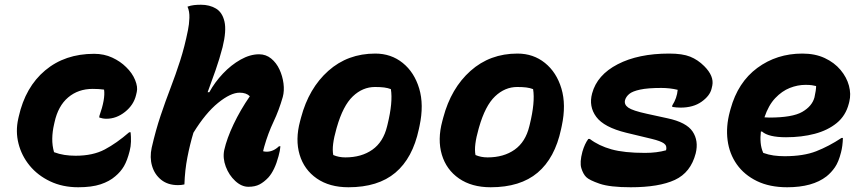

<svg xmlns="http://www.w3.org/2000/svg" viewBox="-20 -778 3640 810"><path d="M377 -551Q419 -551 453.5 -535Q488 -519 512 -495Q538 -470 550 -440.5Q562 -411 557 -390L554 -377Q544 -335 507.5 -306Q471 -277 429 -277Q414 -277 399 -282V-288Q425 -361 419 -400Q398 -403 371 -403Q310 -403 267.5 -367Q225 -331 210 -262L208 -253Q201 -223 200.5 -193.5Q200 -164 208 -136Q229 -128 251.5 -124.5Q274 -121 299 -121Q372 -121 422 -147.5Q472 -174 525 -220H531Q533 -201 532.5 -180.5Q532 -160 527 -141Q517 -101 503 -77Q489 -53 466 -34Q442 -13 404.5 -0.5Q367 12 310 12Q244 12 191.5 -13Q139 -38 105 -79.5Q71 -121 58 -172.5Q45 -224 57 -277L59 -286Q87 -411 170.5 -481Q254 -551 377 -551Z M1073 -549Q1102 -549 1124 -531Q1146 -513 1159 -485Q1172 -457 1176 -426Q1180 -395 1173 -369Q1157 -313 1134 -264.5Q1111 -216 1095 -160Q1094 -156 1092.5 -150.5Q1091 -145 1090 -140Q1094 -139 1097.5 -138.5Q1101 -138 1105 -138Q1133 -138 1157 -161H1163Q1162 -144 1155 -119Q1139 -59 1112 -29Q1094 -10 1075 0Q1056 10 1028 10Q999 10 972.5 -14.5Q946 -39 932.5 -75Q919 -111 926 -145Q937 -194 965.5 -254Q994 -314 1034 -372Q1019 -387 991 -387Q953 -387 900 -344Q847 -301 796 -218Q781 -168 770.5 -114Q760 -60 758 0Q746 3 731 3Q688 3 660 -19.5Q632 -42 621.5 -78Q611 -114 620 -155Q637 -229 657.5 -290Q678 -351 699.5 -407Q721 -463 740 -522Q759 -581 773 -651Q778 -675 779 -702.5Q780 -730 771 -750Q785 -755 798.5 -756.5Q812 -758 828 -758Q864 -758 891 -742Q918 -726 927 -687Q936 -648 919 -579Q906 -529 889.5 -482Q873 -435 856 -389H863Q886 -431 920.5 -467.5Q955 -504 995 -526.5Q1035 -549 1073 -549Z M1563 -552Q1630 -552 1679 -512.5Q1728 -473 1748.5 -404.5Q1769 -336 1750 -247L1747 -233Q1721 -111 1648 -49.5Q1575 12 1450 12Q1370 12 1316.5 -25Q1263 -62 1244 -125.5Q1225 -189 1246 -267L1250 -282Q1283 -406 1365 -479Q1447 -552 1563 -552ZM1562 -411Q1510 -411 1468.5 -371.5Q1427 -332 1401 -241L1399 -234Q1389 -199 1385.5 -171.5Q1382 -144 1386 -124Q1409 -114 1437 -114Q1505 -114 1551 -146.5Q1597 -179 1613 -245L1615 -253Q1638 -347 1629 -402Q1616 -407 1600.5 -409Q1585 -411 1562 -411Z M2163 -552Q2230 -552 2279 -512.5Q2328 -473 2348.5 -404.5Q2369 -336 2350 -247L2347 -233Q2321 -111 2248 -49.5Q2175 12 2050 12Q1970 12 1916.5 -25Q1863 -62 1844 -125.5Q1825 -189 1846 -267L1850 -282Q1883 -406 1965 -479Q2047 -552 2163 -552ZM2162 -411Q2110 -411 2068.5 -371.5Q2027 -332 2001 -241L1999 -234Q1989 -199 1985.5 -171.5Q1982 -144 1986 -124Q2009 -114 2037 -114Q2105 -114 2151 -146.5Q2197 -179 2213 -245L2215 -253Q2238 -347 2229 -402Q2216 -407 2200.5 -409Q2185 -411 2162 -411Z M2803 -552Q2859 -552 2891.5 -539Q2924 -526 2951 -499Q2993 -457 2985 -417L2982 -404Q2975 -374 2940 -349Q2905 -324 2851 -324Q2834 -324 2816 -327V-333Q2836 -364 2839 -399Q2823 -403 2805.5 -405Q2788 -407 2770 -407Q2713 -407 2680.5 -400Q2648 -393 2634.5 -381.5Q2621 -370 2617 -356Q2612 -337 2630.5 -324Q2649 -311 2709 -298L2796 -279Q2876 -262 2902 -223Q2928 -184 2915 -131Q2894 -50 2827 -19Q2760 12 2641 12Q2553 12 2509.5 -3Q2466 -18 2453 -31Q2440 -44 2432.5 -68.5Q2425 -93 2437 -138Q2442 -155 2448 -168Q2454 -181 2462 -192H2468Q2506 -163 2559.5 -148Q2613 -133 2701 -133Q2751 -133 2790 -144Q2795 -163 2781 -173Q2767 -183 2730 -192L2622 -218Q2528 -241 2495.5 -285Q2463 -329 2478 -384Q2499 -462 2586 -507Q2673 -552 2803 -552Z M3365 -552Q3419 -552 3459.5 -533Q3500 -514 3526 -483Q3552 -452 3561.5 -416.5Q3571 -381 3563 -349L3561 -341Q3548 -290 3510 -259Q3472 -228 3417 -213.5Q3362 -199 3296 -199Q3222 -199 3195 -223H3190Q3187 -199 3189 -176Q3191 -153 3200 -133Q3222 -125 3244 -122Q3266 -119 3290 -119Q3370 -119 3423.5 -140Q3477 -161 3530 -196H3536Q3535 -161 3528 -135Q3518 -95 3502.5 -72.5Q3487 -50 3467 -34Q3408 12 3301 12Q3227 12 3173.5 -14Q3120 -40 3088.5 -84.5Q3057 -129 3049.5 -186.5Q3042 -244 3059 -307L3062 -318Q3093 -431 3175 -491.5Q3257 -552 3365 -552ZM3378 -420Q3345 -420 3312 -407Q3279 -394 3250.5 -364Q3222 -334 3205 -283Q3216 -282 3225 -282Q3323 -282 3364.5 -306Q3406 -330 3416 -367Q3423 -398 3423 -415Q3415 -417 3405 -418.5Q3395 -420 3378 -420Z"/></svg>

Font: Recursive Mn Csl St XBd
Style: Italic
Weight: 800
Italic angle: -15°
Monospace: yes
Version: Version 1.079;hotconv 1.0.112;makeotfexe 2.5.65598; ttfautoh